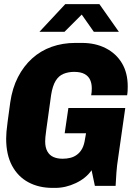

<svg xmlns="http://www.w3.org/2000/svg" viewBox="-20 -905 642 935"><path d="M236 10Q169 10 118 -17.5Q67 -45 38.5 -98.5Q10 -152 10 -230Q10 -245 11.5 -263.5Q13 -282 17.5 -315Q22 -348 30 -407Q40 -476 67.5 -529.5Q95 -583 136.5 -620.5Q178 -658 231.5 -677Q285 -696 347 -696H379Q445 -696 495.5 -670Q546 -644 574 -597Q602 -550 602 -484Q602 -474 601.5 -463Q601 -452 599 -441H424Q427 -456 427 -475Q427 -498 419 -516Q411 -534 392 -544.5Q373 -555 341 -555Q313 -555 289.5 -545.5Q266 -536 251 -511.5Q236 -487 229 -443Q220 -379 214.5 -338.5Q209 -298 205.5 -274Q202 -250 201 -237Q200 -224 200 -216Q200 -187 210.5 -168Q221 -149 240 -140.5Q259 -132 285 -132Q305 -132 323 -136.5Q341 -141 356 -152.5Q371 -164 380.5 -182Q390 -200 394 -228L399 -256H295L313 -379H590L556 -141Q549 -96 547 -65.5Q545 -35 543 0H442L426 -76Q399 -37 349.5 -13.5Q300 10 249 10ZM172 -750 298 -885H464L559 -750H437L378 -834L294 -750Z"/></svg>

Font: Chivo Mono Medium ExtraBold
Style: Italic
Weight: 800
Italic angle: -8.05°
Monospace: yes
Version: Version 1.008